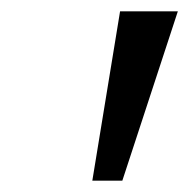

<svg xmlns="http://www.w3.org/2000/svg" viewBox="-20 -860 334 339"><path d="M192 -840H294L196 -541H143Z"/></svg>

Font: Sinkin Sans 400 Italic
Style: Italic
Weight: 400
Italic angle: -112°
Designer: Keith Bates
Foundry: K-Type
Version: Sinkin Sans (version 1.0)  by Keith Bates   •   © 2014   www